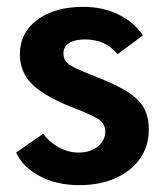

<svg xmlns="http://www.w3.org/2000/svg" viewBox="-20 -530 481 560"><path d="M27 -85 106 -140Q124 -115 152 -100Q180 -85 209 -85Q243 -85 265 -102.5Q287 -120 287 -146Q287 -167 271 -179.5Q255 -192 203 -212Q112 -247 75 -283Q38 -319 38 -372Q38 -434 88.5 -472Q139 -510 223 -510Q279 -510 324 -488.5Q369 -467 397 -427L323 -372Q288 -415 228 -415Q198 -415 181.5 -404.5Q165 -394 165 -374Q165 -360 172 -351Q179 -342 199 -332Q219 -322 263 -305Q322 -282 354.5 -260.5Q387 -239 400.5 -213.5Q414 -188 414 -152Q414 -104 388.5 -67.5Q363 -31 317 -10.5Q271 10 211 10Q146 10 96.5 -16Q47 -42 27 -85Z"/></svg>

Font: Sarabun
Style: Bold
Weight: 700
Designer: Suppakit Chalermlarp | Katatrad Co.,Ltd.
Foundry: Cadson Demak Co.,Ltd.
Version: Version 1.000; ttfautohint (v1.6)